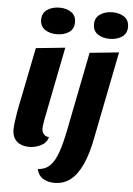

<svg xmlns="http://www.w3.org/2000/svg" viewBox="-61 -783 714 1028"><g transform="rotate(5 295.5 -268.5)"><path d="M119 20Q78 20 53 -2Q28 -24 28 -66Q28 -81 31 -105Q34 -129 38.5 -155.5Q43 -182 48 -206Q53 -230 56 -245L109 -510L266 -526L187 -127Q186 -119 184 -106.5Q182 -94 182 -85Q182 -68 191.5 -55.5Q201 -43 221 -41Q212 -10 182 5Q152 20 119 20ZM214 -594Q175 -594 149.5 -612Q124 -630 124 -664Q124 -700 151 -718.5Q178 -737 217 -737Q256 -737 281 -719Q306 -701 306 -666Q306 -630 279.5 -612Q253 -594 214 -594ZM271 200Q235 200 209 184Q183 168 176 134Q215 132 240.5 107.5Q266 83 284 31Q302 -21 318 -106L398 -510L555 -526L463 -62Q446 29 419 87Q392 145 355.5 172.5Q319 200 271 200ZM498 -594Q459 -594 433.5 -612Q408 -630 408 -664Q408 -700 435.5 -718.5Q463 -737 502 -737Q541 -737 566 -719Q591 -701 591 -666Q591 -630 564 -612Q537 -594 498 -594Z"/></g></svg>

Font: Sansita Swashed Light SemiBold
Style: Regular
Weight: 600
Version: Version 1.003